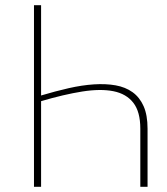

<svg xmlns="http://www.w3.org/2000/svg" viewBox="-20 -723 647 743"><path d="M139 -353.5Q194 -370 245.8 -381.8Q297.5 -393.5 343.2 -396.5Q389 -399.5 427.2 -392.8Q465.5 -386 493 -366.2Q520.5 -346.5 535.8 -312Q551 -277.5 551 -225V0H523V-225Q523 -290.5 496 -325.2Q469 -360 419 -370Q369 -380 298 -368.8Q227 -357.5 139 -331.5V0H111.5V-703H139Z"/></svg>

Font: Lato 2
Style: Regular
Weight: 200
Designer: Lukasz Dziedzic with Adam Twardoch and Botio Nikoltchev
Foundry: tyPoland Lukasz Dziedzic
Version: Version 2.015; 2015-08-06; http://www.latofonts.com/